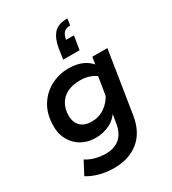

<svg xmlns="http://www.w3.org/2000/svg" viewBox="-198 -751 930 1037"><g transform="rotate(-30 266.5 -232.5)"><path d="M205 181Q157 181 114 169Q71 157 42 138L84 58Q110 75 141 83Q172 91 205 91Q258 91 291 63.5Q324 36 334 -22L347 -102L354 -93Q329 -50 288.5 -30Q248 -10 200 -10Q151 -10 113.5 -31.5Q76 -53 54.5 -90.5Q33 -128 33 -176Q33 -252 64.5 -303.5Q96 -355 147.5 -382Q199 -409 257 -409Q307 -409 342.5 -393.5Q378 -378 402 -347L392 -336L402 -399H496L435 -14Q420 82 359 131.5Q298 181 205 181ZM226 -97Q271 -97 306.5 -121.5Q342 -146 364 -189L354 -151L380 -312V-290Q364 -304 338 -313Q312 -322 281 -322Q230 -322 197 -304Q164 -286 148 -255.5Q132 -225 132 -188Q132 -145 156.5 -121Q181 -97 226 -97ZM389 -646 383 -605Q357 -605 343.5 -592Q330 -579 325 -549H374L360 -464H258L268 -531Q277 -585 303.5 -615.5Q330 -646 389 -646Z"/></g></svg>

Font: Rokkitt SemiBold
Style: Italic
Weight: 600
Italic angle: -9°
Designer: Vernon Adams
Foundry: Vernon Adams
Version: Version 3.103